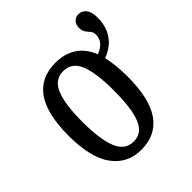

<svg xmlns="http://www.w3.org/2000/svg" viewBox="-178 -745 872 872"><g transform="rotate(-45 257.5 -309.0)"><path d="M231 10Q143 10 92.5 -59Q42 -128 42 -269Q42 -409 90.5 -477.5Q139 -546 234 -546Q292 -546 334 -519Q376 -492 398 -436Q425 -447 440 -464Q455 -481 455 -506Q455 -518 450 -526Q445 -534 438.5 -541Q432 -548 427 -557.5Q422 -567 422 -581Q422 -603 434 -615.5Q446 -628 464 -628Q486 -628 500.5 -610Q515 -592 515 -557Q515 -514 501 -483Q487 -452 463 -432Q439 -412 409 -401Q415 -374 418.5 -341Q422 -308 422 -269Q422 -128 373.5 -59Q325 10 231 10ZM233 -41Q270 -41 292 -67Q314 -93 323.5 -143.5Q333 -194 333 -269Q333 -381 310.5 -437.5Q288 -494 232 -494Q177 -494 154 -437.5Q131 -381 131 -269Q131 -157 154.5 -99Q178 -41 233 -41Z"/></g></svg>

Font: Noto Serif ExtraCondensed
Style: Regular
Weight: 400
Width: 2
Designer: Monotype Design Team
Foundry: Monotype Imaging Inc.
Version: Version 2.013